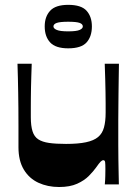

<svg xmlns="http://www.w3.org/2000/svg" viewBox="-20 -754 558 785"><path d="M221.6 10.6Q174.9 10.6 137.1 -6.8Q99.2 -24.3 77.4 -60.6Q55.5 -97 55.5 -152Q55.5 -198.7 55.5 -238.1Q55.5 -277.4 55.2 -310.8Q54.9 -344.2 54.4 -374.5Q53.9 -404.9 53.2 -433.7Q52.5 -462.5 51.5 -493.4H109.7Q108.7 -465.8 108 -442Q107.3 -418.3 106.8 -396.6Q106.3 -375 106.2 -354.6Q106 -334.3 106 -314.7Q106 -295 106 -274.7Q106 -239.5 113 -217.3Q119.9 -195.2 136.4 -184.4Q152.9 -173.6 180.6 -169.6Q208.3 -165.6 250 -165.6Q299.7 -165.6 331.6 -172.4Q363.6 -179.2 381.1 -193.8Q398.6 -208.4 405.2 -233.2Q411.9 -258 411.9 -293.3Q411.9 -311.6 411.9 -332.2Q411.9 -352.9 411.4 -377.3Q410.9 -401.6 410.2 -430.6Q409.5 -459.5 408.2 -493.4H466.3Q466 -460.3 465.3 -429.3Q464.6 -398.4 464.5 -369.4Q464.3 -340.4 464 -314.2Q463.6 -288 463.6 -264.5Q463.6 -241 463.6 -220.6Q463.6 -191.6 463.6 -160.7Q463.6 -129.8 464.1 -99.9Q464.6 -70 465.1 -44.1Q465.6 -18.3 466 0H408.5Q410.2 -18.3 410.5 -34.7Q410.9 -51 410.9 -62.7Q410.9 -82 409.9 -90.5Q408.9 -99 402.5 -99Q397.5 -99 391.5 -93.2Q385.5 -87.3 372.5 -68.7Q361.8 -53.7 343.5 -35Q325.2 -16.3 295.5 -2.8Q265.9 10.6 221.6 10.6ZM259 -556.4Q207.2 -556.4 185 -580.6Q162.8 -604.8 162.8 -646Q162.8 -685.9 185 -710Q207.2 -734.2 259 -734.2Q312.3 -734.2 334 -710Q355.7 -685.9 355.7 -646Q355.7 -604.8 334 -580.6Q312.3 -556.4 259 -556.4ZM258.6 -625.8Q293 -625.8 305.8 -631.7Q318.6 -637.5 318.6 -645.8Q318.6 -655.5 305.8 -660.3Q293 -665.1 258.6 -665.1Q225.6 -665.1 212 -660.3Q198.5 -655.5 198.5 -645.8Q198.5 -637.5 212 -631.7Q225.6 -625.8 258.6 -625.8Z"/></svg>

Font: Ojuju ExtraLight
Style: Regular
Weight: 200
Designer: Chisaokwu Joboson, Mirko Velimirovic
Foundry: Udi Foundry
Version: Version 1.000